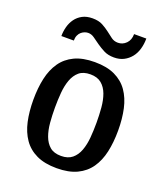

<svg xmlns="http://www.w3.org/2000/svg" viewBox="-131 -786 761 885"><g transform="rotate(20 249.0 -343.0)"><path d="M250 10Q191 10 151 -9Q111 -28 87 -62.5Q63 -97 52.5 -144.5Q42 -192 42 -250Q42 -308 52.5 -355.5Q63 -403 87 -437.5Q111 -472 151 -491Q191 -510 250 -510Q309 -510 349 -491Q389 -472 413 -437.5Q437 -403 447.5 -355.5Q458 -308 458 -250Q458 -192 447.5 -144.5Q437 -97 413 -62.5Q389 -28 349 -9Q309 10 250 10ZM250 -50Q284 -50 304.5 -67Q325 -84 335.5 -112.5Q346 -141 349 -176.5Q352 -212 352 -250Q352 -287 349 -323Q346 -359 335.5 -387.5Q325 -416 304.5 -433Q284 -450 250 -450Q215 -450 195 -433Q175 -416 164.5 -387.5Q154 -359 151 -323Q148 -287 148 -250Q148 -212 151 -176.5Q154 -141 164.5 -112.5Q175 -84 195 -67Q215 -50 250 -50ZM435 -693Q435 -666 428 -641.5Q421 -617 406.5 -599Q392 -581 371.5 -570.5Q351 -560 324 -560Q295 -560 274.5 -570.5Q254 -581 237 -593Q220 -605 205.5 -615.5Q191 -626 175 -626Q167 -626 158.5 -623Q150 -620 142 -613.5Q134 -607 129 -596Q124 -585 124 -570H63Q63 -593 69 -615.5Q75 -638 88 -656Q101 -674 121.5 -685Q142 -696 171 -696Q201 -696 220.5 -685.5Q240 -675 255.5 -663Q271 -651 285 -640.5Q299 -630 318 -630Q341 -630 358 -647Q375 -664 375 -693Z"/></g></svg>

Font: Hermeneus One
Style: Regular
Weight: 400
Designer: Rodrigo Fuenzalida, Pablo Impallari
Foundry: Pablo Impallari, Rodrigo Fuenzalida
Version: Version 1.002; ttfautohint (v0.93) -l 8 -r 50 -G 200 -x 14 -